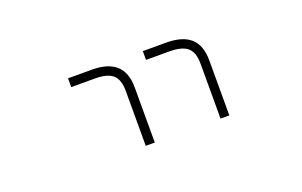

<svg xmlns="http://www.w3.org/2000/svg" viewBox="-52 -711 1103 702"><g transform="rotate(-20 500.0 -359.5)"><path d="M329.1 -490.2H237.3V-524.4H329.1Q392.6 -524.4 423.8 -496.1Q455.1 -467.8 455.1 -409.2V-195.3H419.9V-409.2Q419.9 -453.1 398.9 -471.7Q377.9 -490.2 329.1 -490.2ZM619.1 -490.2H528.3V-524.4H619.1Q682.6 -524.4 713.9 -496.1Q745.1 -467.8 745.1 -409.2V-195.3H710.9V-409.2Q710.9 -453.1 689.5 -471.7Q668 -490.2 619.1 -490.2Z"/></g></svg>

Font: Gen Shin Gothic Monospace ExtraLight
Style: Regular
Weight: 200
Designer: [Source Han Sans]
Ryoko NISHIZUKA  (kana & ideographs); Paul D. Hunt (Latin, Greek & Cyrillic); Wenlong ZHANG  (bopomofo
Version: Version 1.002.20150607